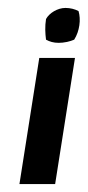

<svg xmlns="http://www.w3.org/2000/svg" viewBox="-20 -464 221 484"><path d="M29 0H119L169 -318H79ZM96 -416C93 -397 94 -380 96 -364C105 -359 115 -356 128 -356C141 -356 155 -359 167 -364C174 -375 178 -387 180 -400C182 -413 181 -426 178 -436C169 -441 157 -444 145 -444C125 -444 104 -431 96 -416Z"/></svg>

Font: Rabbid Highway Sign II Hop
Style: Obl
Weight: 400
Foundry: Cannot Into Space Fonts
Version: Version 0.277